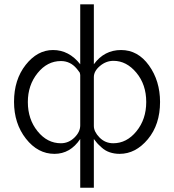

<svg xmlns="http://www.w3.org/2000/svg" viewBox="-20 -715 819 902"><path d="M45.9 -236.8Q45.9 -340.8 100.8 -410.4Q155.8 -480 229 -480Q304.2 -480 356.9 -413.1V-694.8H420.9V-413.1Q469.7 -480 548.8 -480Q627.9 -480 679.9 -407.5Q731.9 -335 731.9 -235.8Q731.9 -129.9 674.6 -61Q617.2 7.8 542 7.8Q517.1 7.8 495.6 0.5Q474.1 -6.8 457.5 -22Q440.9 -37.1 436 -43Q431.2 -48.8 420.9 -62V167H356.9V-62Q310.1 7.8 235.8 7.8Q157.7 7.8 101.8 -63.5Q45.9 -134.8 45.9 -236.8ZM110.8 -235.8Q110.8 -154.8 156.5 -98.4Q202.1 -42 266.1 -42Q302.2 -42 329.6 -68.6Q356.9 -95.2 356.9 -126V-347.2Q356.9 -353 356.9 -356Q356.9 -358.9 356.9 -362.5Q356.9 -366.2 356 -368.2Q355 -370.1 355 -372.1Q355 -374 353 -376Q351.1 -377.9 350.1 -379.9Q349.1 -381.8 345.5 -386Q341.8 -390.1 339.8 -393.1Q310.1 -428.2 266.1 -428.2Q202.1 -428.2 156.5 -371.6Q110.8 -314.9 110.8 -235.8ZM420.9 -123Q420.9 -96.2 447.5 -69.1Q474.1 -42 512.2 -42Q575.2 -42 621.1 -98.4Q667 -154.8 667 -235.8Q667 -317.9 620.6 -373.5Q574.2 -429.2 513.2 -429.2Q478 -429.2 449.5 -405Q420.9 -380.9 420.9 -353Z"/></svg>

Font: CMU Bright
Style: Roman
Weight: 500
Version: Version 0.7.0